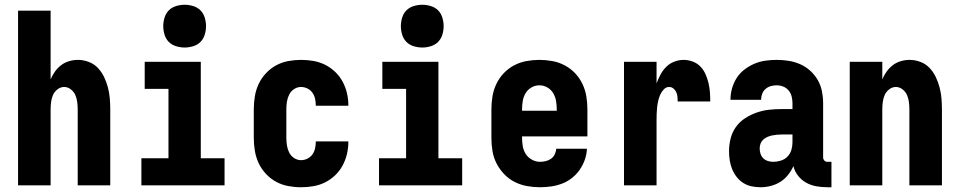

<svg xmlns="http://www.w3.org/2000/svg" viewBox="-20 -780 4040 808"><path d="M56 0V-735H193V-446Q200 -463 211 -478.5Q222 -494 237 -505.5Q252 -517 270.5 -522.5Q289 -528 308 -528Q331 -528 353.5 -519.5Q376 -511 392 -494Q408 -477 418 -456Q428 -435 434 -412.5Q440 -390 442 -366.5Q444 -343 444 -320V0H307V-320Q307 -335 305 -350.5Q303 -366 297 -380Q291 -394 278 -404Q265 -414 250 -414Q235 -414 222 -404Q209 -394 203 -380Q197 -366 195 -350.5Q193 -335 193 -320V0Z M575 0V-114H689V-406H589V-520H825V-114H925V0ZM757 -580Q739 -580 721 -585.5Q703 -591 690.5 -603.5Q678 -616 672.5 -634Q667 -652 667 -670Q667 -688 672.5 -706Q678 -724 690.5 -736.5Q703 -749 721 -754.5Q739 -760 757 -760Q775 -760 793 -754.5Q811 -749 823.5 -736.5Q836 -724 841.5 -706Q847 -688 847 -670Q847 -652 841.5 -634Q836 -616 823.5 -603.5Q811 -591 793 -585.5Q775 -580 757 -580Z M1247 8Q1220 8 1193 3Q1166 -2 1142 -15Q1118 -28 1099 -48.5Q1080 -69 1068.5 -93.5Q1057 -118 1052.5 -145.5Q1048 -173 1048 -200V-320Q1048 -347 1052.5 -374.5Q1057 -402 1068.5 -426.5Q1080 -451 1099 -471.5Q1118 -492 1142 -505Q1166 -518 1193 -523Q1220 -528 1247 -528Q1273 -528 1299 -523.5Q1325 -519 1348 -507.5Q1371 -496 1390 -478Q1409 -460 1421.5 -437Q1434 -414 1440 -388.5Q1446 -363 1446 -337V-335H1309V-336Q1309 -350 1306 -364Q1303 -378 1295 -389.5Q1287 -401 1274 -407.5Q1261 -414 1247 -414Q1231 -414 1217.5 -405Q1204 -396 1197 -382Q1190 -368 1187.5 -352Q1185 -336 1185 -320V-200Q1185 -184 1187.5 -168Q1190 -152 1197 -138Q1204 -124 1217.5 -115Q1231 -106 1247 -106Q1261 -106 1274 -112.5Q1287 -119 1295 -130.5Q1303 -142 1306 -156Q1309 -170 1309 -184V-185H1446V-183Q1446 -157 1440 -131.5Q1434 -106 1421.5 -83Q1409 -60 1390 -42Q1371 -24 1348 -12.5Q1325 -1 1299 3.5Q1273 8 1247 8Z M1575 0V-114H1689V-406H1589V-520H1825V-114H1925V0ZM1757 -580Q1739 -580 1721 -585.5Q1703 -591 1690.5 -603.5Q1678 -616 1672.5 -634Q1667 -652 1667 -670Q1667 -688 1672.5 -706Q1678 -724 1690.5 -736.5Q1703 -749 1721 -754.5Q1739 -760 1757 -760Q1775 -760 1793 -754.5Q1811 -749 1823.5 -736.5Q1836 -724 1841.5 -706Q1847 -688 1847 -670Q1847 -652 1841.5 -634Q1836 -616 1823.5 -603.5Q1811 -591 1793 -585.5Q1775 -580 1757 -580Z M2252 8Q2225 8 2197.5 3Q2170 -2 2145.5 -14.5Q2121 -27 2101.5 -47.5Q2082 -68 2069.5 -92.5Q2057 -117 2052.5 -144.5Q2048 -172 2048 -200V-320Q2048 -347 2052.5 -374.5Q2057 -402 2069 -427Q2081 -452 2100 -472Q2119 -492 2143.5 -505Q2168 -518 2195.5 -523Q2223 -528 2250 -528Q2277 -528 2304.5 -523Q2332 -518 2356.5 -505Q2381 -492 2400 -472Q2419 -452 2431 -427Q2443 -402 2447.5 -374.5Q2452 -347 2452 -320V-206H2177V-200Q2177 -182 2180 -164.5Q2183 -147 2192.5 -132Q2202 -117 2218.5 -108Q2235 -99 2252 -99Q2265 -99 2277 -102Q2289 -105 2299 -112Q2309 -119 2314.5 -130.5Q2320 -142 2321 -154H2450Q2449 -130 2441 -107.5Q2433 -85 2419.5 -65.5Q2406 -46 2387 -31Q2368 -16 2346 -7.5Q2324 1 2300 4.5Q2276 8 2252 8ZM2323 -314V-320Q2323 -338 2320 -355.5Q2317 -373 2308 -388Q2299 -403 2283.5 -412Q2268 -421 2250 -421Q2232 -421 2216.5 -412Q2201 -403 2192 -388Q2183 -373 2180 -355.5Q2177 -338 2177 -320V-314Z M2606 0V-520H2743V-429Q2750 -448 2759.5 -466Q2769 -484 2783.5 -498.5Q2798 -513 2817.5 -520.5Q2837 -528 2857 -528Q2876 -528 2895 -521Q2914 -514 2927.5 -500Q2941 -486 2949 -468Q2957 -450 2961.5 -431Q2966 -412 2967.5 -392.5Q2969 -373 2969 -353H2832Q2832 -363 2831 -373Q2830 -383 2826 -392Q2822 -401 2814 -407.5Q2806 -414 2796 -414Q2783 -414 2773.5 -404Q2764 -394 2758.5 -381.5Q2753 -369 2750 -356Q2747 -343 2745.5 -329.5Q2744 -316 2743.5 -302.5Q2743 -289 2743 -276V0Z M3181 8Q3161 8 3142.5 4Q3124 0 3108 -10Q3092 -20 3080 -35.5Q3068 -51 3061 -68.5Q3054 -86 3051 -105Q3048 -124 3048 -143Q3048 -170 3054.5 -196.5Q3061 -223 3076.5 -245Q3092 -267 3115 -282Q3138 -297 3163.5 -306Q3189 -315 3215.5 -318Q3242 -321 3269 -321H3315V-346Q3315 -360 3311.5 -374Q3308 -388 3299 -399Q3290 -410 3276.5 -415.5Q3263 -421 3248 -421Q3236 -421 3223.5 -417.5Q3211 -414 3201.5 -405.5Q3192 -397 3187.5 -385Q3183 -373 3183 -360H3054Q3054 -384 3060.5 -407.5Q3067 -431 3080 -451.5Q3093 -472 3112.5 -487Q3132 -502 3154 -511.5Q3176 -521 3200 -524.5Q3224 -528 3248 -528Q3274 -528 3299 -524Q3324 -520 3347 -510Q3370 -500 3389.5 -482.5Q3409 -465 3421.5 -443Q3434 -421 3439 -396Q3444 -371 3444 -346V-117Q3444 -110 3449 -104.5Q3454 -99 3462 -99H3479V8H3462Q3439 8 3416 4Q3393 0 3373 -11Q3353 -22 3338.5 -40.5Q3324 -59 3319 -81Q3310 -61 3296 -43.5Q3282 -26 3263.5 -14.5Q3245 -3 3223.5 2.5Q3202 8 3181 8ZM3234 -99Q3250 -99 3266 -104Q3282 -109 3293.5 -120.5Q3305 -132 3310 -148Q3315 -164 3315 -180V-214H3269Q3259 -214 3249 -213Q3239 -212 3229 -210Q3219 -208 3209 -203.5Q3199 -199 3191.5 -192Q3184 -185 3180.5 -175.5Q3177 -166 3177 -155Q3177 -144 3180.5 -133Q3184 -122 3192 -114Q3200 -106 3211.5 -102.5Q3223 -99 3234 -99Z M3556 0V-520H3693V-446Q3700 -463 3711 -478.5Q3722 -494 3737 -505.5Q3752 -517 3770.5 -522.5Q3789 -528 3808 -528Q3831 -528 3853.5 -519.5Q3876 -511 3892 -494Q3908 -477 3918 -456Q3928 -435 3934 -412.5Q3940 -390 3942 -366.5Q3944 -343 3944 -320V0H3807V-320Q3807 -335 3805 -350.5Q3803 -366 3797 -380Q3791 -394 3778 -404Q3765 -414 3750 -414Q3735 -414 3722 -404Q3709 -394 3703 -380Q3697 -366 3695 -350.5Q3693 -335 3693 -320V0Z"/></svg>

Font: Iosevka SS18 Heavy
Style: Regular
Weight: 900
Monospace: yes
Designer: Belleve Invis
Foundry: Belleve Invis
Version: Version 25.1.1; ttfautohint (v1.8.4)